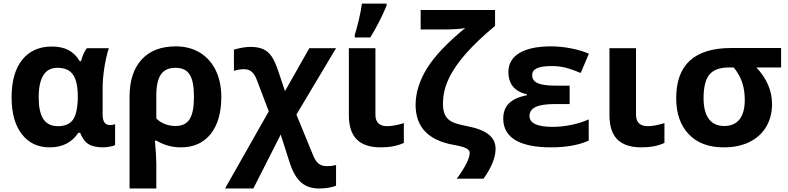

<svg xmlns="http://www.w3.org/2000/svg" viewBox="-20 -816 4417 1076"><path d="M258.8 9.8C329.6 9.8 383.3 -17.6 418.9 -71.8H429.2C440.4 -42.5 455.6 -21.5 474.6 -9.3C493.7 3.4 521.5 9.8 558.1 9.8C567.9 9.8 580.1 8.3 595.2 5.9C609.9 3.4 619.6 0.5 625 -2.9V-120.1C616.2 -116.7 606.4 -115.2 596.2 -115.2C568.8 -115.2 555.2 -134.3 555.2 -172.9V-325.2C555.2 -358.9 558.6 -396.5 564.9 -437.5C571.3 -478 579.6 -514.2 589.8 -545.9H466.8C452.6 -527.8 441.9 -503.9 434.1 -473.1H426.8C394 -527.8 346.7 -555.2 270 -555.2C199.2 -555.2 144 -530.3 104.5 -481C64.9 -431.6 44.9 -361.3 44.9 -271C44.9 -182.6 64 -113.8 102.1 -64.5C139.6 -15.1 191.9 9.8 258.8 9.8ZM304.2 -108.9C230.5 -108.9 196.8 -162.6 196.8 -270C196.8 -380.9 231.9 -436 301.8 -436C381.8 -436 416 -389.2 416 -272V-266.1C414.6 -208 405.3 -167 388.2 -144C370.6 -120.6 342.8 -108.9 304.2 -108.9Z M1220.2 -272.9C1220.2 -330.1 1209.5 -379.9 1188.5 -422.9C1146 -508.8 1066.9 -556.2 965.8 -556.2C882.8 -556.2 818.8 -531.7 773.9 -482.4C728.5 -433.1 706.1 -363.3 706.1 -273.9V240.2H856V103C856 71.8 853.5 28.3 848.1 -27.8H856.9C898.4 -2.9 943.8 9.8 994.1 9.8C1064.9 9.8 1120.6 -15.1 1160.6 -64.9C1200.2 -114.7 1220.2 -184.1 1220.2 -272.9ZM962.9 -436C1038.6 -436 1066.9 -387.7 1066.9 -272.9C1066.9 -157.7 1037.1 -109.9 962.9 -109.9C923.8 -109.9 883.8 -124 856 -151.9V-280.8C856 -388.2 889.2 -436 962.9 -436Z M1382.3 -553.2C1358.4 -553.2 1328.1 -548.3 1291 -538.1V-418.9C1310.1 -425.3 1329.1 -428.2 1347.2 -428.2C1383.8 -428.2 1404.8 -409.2 1420.9 -363.8L1486.3 -191.9L1241.2 240.2H1399.9L1553.2 -62L1604 97.2C1621.1 148.4 1642.6 185.5 1668.5 207.5C1694.3 229.5 1727.5 240.2 1768.1 240.2C1803.7 240.2 1835.4 235.4 1863.3 225.1V108.9C1846.2 113.3 1830.1 115.2 1814 115.2C1774.4 115.2 1754.4 99.6 1736.3 58.1L1641.1 -173.8L1863.3 -545.9H1713.4L1577.1 -305.2L1541 -413.1C1527.8 -453.1 1514.6 -482.4 1501.5 -501C1475.6 -537.6 1440.9 -553.2 1382.3 -553.2Z M1968.3 -606H2055.2C2090.8 -664.1 2121.1 -723.6 2146.5 -784.2V-795.9H2008.3C2004.9 -768.6 1998.5 -736.8 1990.2 -701.2C1981.4 -665.5 1974.1 -638.7 1968.3 -621.1ZM1935.1 -545.9V-170.9C1935.1 -50.3 1991.2 9.8 2114.7 9.8C2165 9.8 2207.5 1.5 2243.2 -15.1V-126C2206.5 -114.7 2175.3 -108.9 2148.9 -108.9C2109.9 -108.9 2084 -128.4 2084 -170.9V-545.9Z M2757.3 18.1C2757.3 -48.3 2707 -87.4 2599.1 -108.9C2515.1 -125.5 2462.4 -138.2 2462.4 -234.9C2462.4 -282.7 2473.1 -329.6 2495.1 -375.5C2538.1 -466.8 2623.5 -562 2754.4 -670.9V-759.8H2337.4V-650.9H2479C2495.6 -650.9 2515.6 -651.9 2539.1 -653.3C2562 -654.8 2578.1 -656.7 2587.4 -659.2C2487.3 -577.1 2415.5 -502 2373 -433.1C2330.6 -364.3 2309.1 -295.9 2309.1 -228C2309.1 -103.5 2380.9 -28.8 2523.9 -3.9C2590.3 8.3 2612.3 20 2612.3 41C2612.3 71.8 2585 124.5 2540 185.1H2689.9C2734.9 122.1 2757.3 66.4 2757.3 18.1Z M3097.2 -335.9C3003.9 -335.9 2962.4 -352.1 2962.4 -395C2962.4 -430.2 2997.6 -445.8 3071.3 -445.8C3096.2 -445.8 3120.1 -443.4 3142.6 -438.5C3165 -433.1 3195.8 -422.9 3234.4 -407.2L3280.3 -515.1C3251.5 -527.3 3218.3 -537.6 3180.7 -544.9C3142.6 -552.2 3105 -556.2 3067.4 -556.2C2915 -556.2 2829.1 -504.9 2829.1 -413.1C2829.1 -345.2 2863.8 -303.2 2933.1 -287.1V-282.2C2839.4 -264.2 2800.3 -220.7 2800.3 -150.9C2800.3 -43.9 2894 9.8 3067.4 9.8C3152.8 9.8 3223.1 -2.9 3279.3 -27.8V-147C3250.5 -133.8 3217.8 -123.5 3182.1 -116.2C3146.5 -108.9 3111.8 -105 3078.1 -105C2990.7 -105 2947.3 -125.5 2947.3 -166C2947.3 -212.9 2995.1 -232.9 3090.3 -232.9H3172.4V-335.9Z M3395.5 -545.9V-170.9C3395.5 -50.3 3451.7 9.8 3575.2 9.8C3625.5 9.8 3668 1.5 3703.6 -15.1V-126C3667 -114.7 3635.7 -108.9 3609.4 -108.9C3570.3 -108.9 3544.4 -128.4 3544.4 -170.9V-545.9Z M4306.6 -231.9C4306.6 -307.6 4277.3 -376 4218.8 -438H4357.4V-546.9H4077.6C3872.1 -546.9 3769.5 -453.1 3769.5 -266.1C3769.5 -180.2 3793 -112.8 3839.8 -64C3886.2 -14.6 3952.1 9.8 4036.6 9.8C4090.8 9.8 4138.7 0 4179.7 -20C4261.2 -59.6 4306.6 -136.7 4306.6 -231.9ZM3922.9 -266.1C3922.9 -327.1 3933.6 -371.1 3955.6 -397.9C3977.5 -424.8 4014.6 -438 4067.4 -438H4091.8C4136.2 -383.8 4153.8 -327.1 4153.8 -254.9C4153.8 -161.1 4114.3 -109.9 4038.6 -109.9C3961.9 -109.9 3922.9 -164.6 3922.9 -266.1Z"/></svg>

Font: Noto Reveo Sans
Style: Bold
Weight: 700
Designer: Monotype Design team
Foundry: Monotype Imaging Inc.
Version: Version 1.04